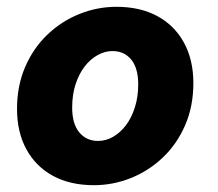

<svg xmlns="http://www.w3.org/2000/svg" viewBox="-20 -532 640 564"><path d="M256 12Q186 12 135.5 -15.5Q85 -43 57.5 -93.5Q30 -144 30 -212Q30 -280 54 -335.5Q78 -391 119.5 -430.5Q161 -470 213.5 -491Q266 -512 322 -512Q392 -512 442.5 -484.5Q493 -457 520.5 -406.5Q548 -356 548 -288Q548 -220 524 -164.5Q500 -109 458.5 -69.5Q417 -30 364.5 -9Q312 12 256 12ZM268 -118Q291 -118 312 -130Q333 -142 349.5 -163.5Q366 -185 376 -216Q386 -247 386 -284Q386 -332 365.5 -357Q345 -382 310 -382Q288 -382 266.5 -370Q245 -358 228.5 -336.5Q212 -315 202 -284.5Q192 -254 192 -216Q192 -168 213 -143Q234 -118 268 -118Z"/></svg>

Font: Source Code Pro ExtraLight Black
Style: Italic
Weight: 900
Italic angle: -11°
Monospace: yes
Version: Version 1.016;hotconv 1.0.116;makeotfexe 2.5.65601